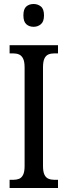

<svg xmlns="http://www.w3.org/2000/svg" viewBox="-20 -940 337 960"><path d="M28 0V-41H47Q63 -41 75.5 -46Q88 -51 95.5 -66Q103 -81 103 -110V-602Q103 -632 95.5 -647Q88 -662 75.5 -667.5Q63 -673 47 -673H28V-714H270V-673H251Q234 -673 221.5 -667.5Q209 -662 202 -647Q195 -632 195 -602V-111Q195 -82 202 -67Q209 -52 222 -46.5Q235 -41 251 -41H270V0ZM148 -806Q126 -806 111.5 -819Q97 -832 97 -863Q97 -895 111.5 -907.5Q126 -920 148 -920Q169 -920 184.5 -907.5Q200 -895 200 -863Q200 -832 184.5 -819Q169 -806 148 -806Z"/></svg>

Font: Noto Serif ExtraCondensed
Style: Regular
Weight: 400
Width: 2
Designer: Monotype Design Team
Foundry: Monotype Imaging Inc.
Version: Version 2.013